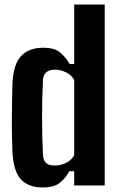

<svg xmlns="http://www.w3.org/2000/svg" viewBox="-20 -820 526 849"><path d="M308 -800H443V0H308V-63H287Q267 -28 241.5 -9.5Q216 9 169 9Q105 9 72 -27.5Q39 -64 35 -149Q34 -178 33 -218.5Q32 -259 32.5 -302Q33 -345 33.5 -384.5Q34 -424 35 -451Q39 -536 73.5 -572.5Q108 -609 171 -609Q218 -609 242.5 -590.5Q267 -572 288 -537H308ZM223 -88Q248 -88 272.5 -100Q297 -112 308 -134V-466Q297 -488 272.5 -500Q248 -512 223 -512Q173 -512 170 -466Q166 -385 166 -298Q166 -211 170 -138Q171 -112 183 -100Q195 -88 223 -88Z"/></svg>

Font: Big Shoulders Text ExtraBold
Style: Regular
Weight: 800
Designer: Patric King
Foundry: XO Type Co
Version: Version 1.000; ttfautohint (v1.8.2)